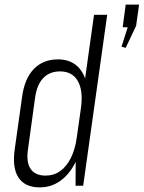

<svg xmlns="http://www.w3.org/2000/svg" viewBox="-20 -804 622 831"><path d="M152 7Q88 7 60 -35.5Q32 -78 44 -160L75 -380Q85 -462 125.5 -504.5Q166 -547 231 -547Q279 -547 310 -521.5Q341 -496 353 -448.5Q365 -401 355 -334L338 -209Q329 -143 303 -94.5Q277 -46 238.5 -19.5Q200 7 152 7ZM178 -44Q213 -44 240.5 -63.5Q268 -83 286.5 -120Q305 -157 312 -207L330 -334Q341 -411 317 -453Q293 -495 240 -495Q195 -495 167.5 -466.5Q140 -438 132 -382L101 -157Q93 -102 112.5 -73Q132 -44 178 -44ZM308 -177 387 -740H444L340 0H307ZM582 -784 569 -692 524 -597 506 -602 556 -759 564 -686H511L524 -784Z"/></svg>

Font: Pathway Extreme Condensed Thin
Style: Italic
Weight: 250
Width: 3
Italic angle: -8°
Version: Version 1.001;gftools[0.9.26]